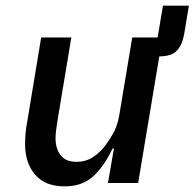

<svg xmlns="http://www.w3.org/2000/svg" viewBox="-20 -649 690 681"><path d="M209 12Q140 12 104.5 -29.5Q69 -71 69 -137Q69 -155 70.5 -174.5Q72 -194 77 -220L126 -516H233L183 -216Q181 -202 179 -186.5Q177 -171 177 -158Q177 -123 194.5 -99Q212 -75 252 -75Q282 -75 305.5 -89Q329 -103 349 -127Q359 -139 377.5 -169Q396 -199 403 -240L449 -516H539L558 -629H650L633 -527Q627 -492 608.5 -470.5Q590 -449 545 -449L470 0H363L384 -122H379Q350 -60 311 -24Q272 12 209 12Z"/></svg>

Font: IBM Plex Mono Medium
Style: Italic
Weight: 500
Italic angle: -9°
Monospace: yes
Designer: Mike Abbink, Paul van der Laan, Pieter van Rosmalen
Foundry: Bold Monday
Version: Version 2.3